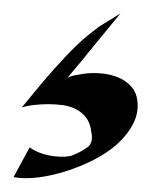

<svg xmlns="http://www.w3.org/2000/svg" viewBox="-20 -53 224 284"><path d="M158.2 -33.2Q141.1 -12.2 130.4 0.7Q119.6 13.7 113.3 21.5Q106.9 29.3 103.3 33.9Q99.6 38.6 96.4 42.2Q93.3 45.9 89.6 50.3Q85.9 54.7 79.1 63Q82 60.1 89.8 58.6Q97.7 57.1 103 56.2Q117.2 54.2 131.1 55.7Q145 57.1 156 62Q167 66.9 174.3 75.2Q181.6 83.5 183.1 95.2Q185.5 113.3 177.2 129.6Q168.9 146 153.8 159.7Q138.7 173.3 118.4 183.6Q98.1 193.8 77.1 200.4Q56.2 207 35.9 209.5Q15.6 211.9 0 209L23.9 165Q32.2 170.9 42 174.1Q51.8 177.2 60.8 178.2Q69.8 179.2 76.9 178.7Q84 178.2 86.9 176.8Q100.6 171.4 109.4 164.8Q118.2 158.2 115.2 143.1Q113.8 129.4 107.4 121.1Q101.1 112.8 92.3 108.4Q83.5 104 73 102.5Q62.5 101.1 51.8 101.1Q42 101.1 32 102.1Q22 103 12.2 106Q41.5 69.8 60.5 48.6Q79.6 27.3 92 15.4Q104.5 3.4 112.1 -2.4Q119.6 -8.3 126 -13.2Q127.9 -14.6 133.3 -17.8Q138.7 -21 144 -24.4Q150.4 -28.3 158.2 -33.2Z"/></svg>

Font: Quintessential
Style: Regular
Weight: 400
Designer: Astigmatic (AOETI)
Foundry: Astigmatic (AOETI)
Version: Version 1.000